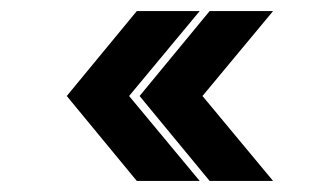

<svg xmlns="http://www.w3.org/2000/svg" viewBox="-20 -431 600 348"><path d="M228 -103 101 -257 228 -411H342L214 -257L342 -103ZM360 -103 233 -257 360 -411H475L347 -257L475 -103Z"/></svg>

Font: Sarpanch Medium
Style: Regular
Weight: 500
Designer: Manushi Parikh (Devanagari and Latin), Jyotish Sonowal (Devanagari)
Foundry: Indian Type Foundry
Version: Version 2.004;PS 1.0;hotconv 1.0.78;makeotf.lib2.5.61930; tt